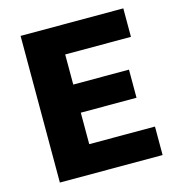

<svg xmlns="http://www.w3.org/2000/svg" viewBox="-103 -779 812 870"><g transform="rotate(-15 303.0 -344.0)"><path d="M71.4 0V-688H553.3V-554.4H244.9V-413.2H506.3V-281.3H244.9V-133.6H553.3V0Z"/></g></svg>

Font: Saira Thin
Style: Regular
Weight: 100
Designer: Hector Gatti with collaboration of the Omnibus-Type team
Foundry: Omnibus-Type
Version: Version 1.101